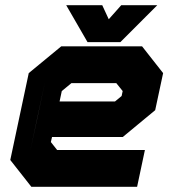

<svg xmlns="http://www.w3.org/2000/svg" viewBox="-20 -718 666 738"><path d="M526 -540 607 -437 576.5 -294.5 452 -191.5H180L175.5 -172L199.5 -141.5H537L507 0H100.5L19.5 -103L90.5 -437L215.5 -540ZM474.5 -471 525.5 -408 505.5 -315 441.5 -262H123L153 -403L236 -471ZM474.5 -471H236L153 -403L96 -137L147.5 -73H460H147.5L96 -137L123 -262H441.5L505.5 -315L525.5 -408ZM427 -398.5H254.5L217.5 -368L209 -328H422L447.5 -349L451.5 -368ZM316.5 -556 234.5 -698H373L398 -644L446 -698H584.5L442.5 -556ZM358 -595H415L470 -653L415 -595H358L328 -653Z"/></svg>

Font: Tourney Black
Style: Italic
Weight: 900
Italic angle: -12°
Version: Version 1.015